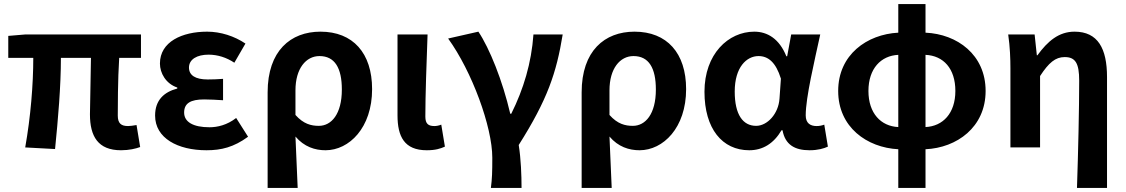

<svg xmlns="http://www.w3.org/2000/svg" viewBox="-20 -731 5582 952"><path d="M580 14C620 14 654 6 675 -2L657 -111C639 -108 625 -106 615 -106C582 -106 564 -118 564 -158C564 -191 564 -337 571 -444H679V-560H104L21 -553V-444H145C145 -312 132 -152 105 0L253 8C268 -141 282 -303 282 -444H431C430 -342 426 -204 426 -164C426 -55 466 14 580 14Z M1004 14C1077 14 1139 -1 1210 -53L1151 -146C1106 -111 1058 -100 1019 -100C938 -100 893 -126 893 -173C893 -219 925 -238 992 -238C1022 -238 1053 -236 1086 -234V-340C1060 -338 1033 -337 1010 -337C948 -337 917 -358 917 -396C917 -437 957 -460 1014 -460C1059 -460 1103 -446 1142 -420L1197 -515C1142 -552 1074 -574 1007 -574C883 -574 773 -524 773 -416C773 -369 802 -316 859 -297V-292C794 -275 749 -235 749 -158C749 -46 861 14 1004 14Z M1307 201H1456C1452 114 1449 36 1445 -54C1488 -3 1542 14 1594 14C1711 14 1825 -97 1825 -289C1825 -468 1730 -574 1569 -574C1421 -574 1307 -479 1307 -273ZM1561 -107C1523 -107 1485 -116 1445 -161V-283C1445 -391 1497 -453 1564 -453C1640 -453 1675 -394 1675 -287C1675 -165 1623 -107 1561 -107Z M2096 14C2139 14 2164 6 2186 -4L2168 -113C2156 -108 2143 -106 2134 -106C2104 -106 2089 -117 2089 -153C2089 -258 2095 -423 2100 -560H1951V-159C1951 -54 1985 14 2096 14Z M2414 201H2566C2566 138 2563 57 2552 -12C2695 -238 2739 -370 2770 -560H2625C2615 -419 2576 -289 2515 -167H2510C2472 -331 2407 -492 2352 -574L2202 -540C2320 -377 2421 -102 2421 51C2421 124 2420 153 2414 201Z M2864 201H3013C3009 114 3006 36 3002 -54C3045 -3 3099 14 3151 14C3268 14 3382 -97 3382 -289C3382 -468 3287 -574 3126 -574C2978 -574 2864 -479 2864 -273ZM3118 -107C3080 -107 3042 -116 3002 -161V-283C3002 -391 3054 -453 3121 -453C3197 -453 3232 -394 3232 -287C3232 -165 3180 -107 3118 -107Z M3695 14C3762 14 3816 -19 3855 -85H3860C3873 -14 3920 14 3994 14C4036 14 4066 5 4085 -4L4067 -113C4054 -108 4041 -106 4029 -106C3998 -106 3975 -120 3975 -159C3975 -248 4018 -426 4047 -560H3903L3883 -452H3879C3844 -539 3785 -574 3720 -574C3591 -574 3473 -463 3473 -276C3473 -93 3561 14 3695 14ZM3729 -107C3664 -107 3623 -162 3623 -277C3623 -398 3682 -453 3741 -453C3789 -453 3827 -422 3852 -341L3845 -242C3840 -167 3785 -107 3729 -107Z M4434 -101C4348 -105 4286 -169 4286 -280C4286 -391 4348 -455 4434 -459ZM4434 201H4569V9C4724 2 4867 -100 4867 -280C4867 -460 4726 -562 4569 -569V-711H4434V-569C4279 -561 4136 -460 4136 -280C4136 -100 4279 1 4434 9ZM4569 -459C4658 -455 4717 -391 4717 -280C4717 -169 4655 -105 4569 -101Z M5320 201H5469V-349C5469 -490 5424 -574 5308 -574C5230 -574 5175 -527 5124 -457H5121L5110 -560H4979C4988 -499 4990 -437 4990 -393V0H5137V-354C5180 -420 5213 -448 5259 -448C5312 -448 5331 -418 5331 -331C5331 -193 5326 24 5320 201Z"/></svg>

Font: Noto Sans Mono CJK HK
Style: Bold
Weight: 700
Designer: Ryoko NISHIZUKA 西塚涼子 (kana, bopomofo & ideographs); Paul D. Hunt (Latin, Greek & Cyrillic); Sandoll Communications 산돌커뮤니
Foundry: Adobe
Version: Version 2.004;hotconv 1.0.118;makeotfexe 2.5.65603